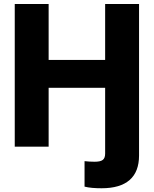

<svg xmlns="http://www.w3.org/2000/svg" viewBox="-20 -748 784 979"><path d="M411.1 203.6V73.7Q423.3 75.2 436.3 75.9Q449.2 76.7 462.4 76.7Q492.7 76.7 504.4 67.1Q516.1 57.6 516.1 35.2V-61.5H689V44.9Q689 127.9 640.9 169.9Q592.8 211.9 498 211.9Q472.7 211.9 450.4 210Q428.2 208 411.1 203.6ZM55.2 0V-727.5H228V-442.4H516.1V-727.5H689V0H516.1V-300.3H228V0Z"/></svg>

Font: Inter 17pt ExtraBold
Style: Regular
Weight: 800
Version: Version 4.001;git-66647c0bb